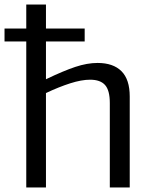

<svg xmlns="http://www.w3.org/2000/svg" viewBox="-40 -828 665 848"><path d="M-20 -702H76V-808H163V-702H334V-645H163V-478Q240 -515 292.5 -532.5Q345 -550 391 -550Q460 -550 496.5 -513.5Q533 -477 533 -402V0H445V-373Q445 -429 424 -452.5Q403 -476 358 -476Q320 -476 270 -460Q220 -444 163 -417V0H76V-645H-20Z"/></svg>

Font: Encode Sans Normal
Style: Regular
Weight: 400
Designer: Pablo Impallari, Andres Torresi
Foundry: Pablo Impallari, Andres Torresi
Version: Version 1.000; ttfautohint (v1.00) -l 8 -r 50 -G 200 -x 14 -